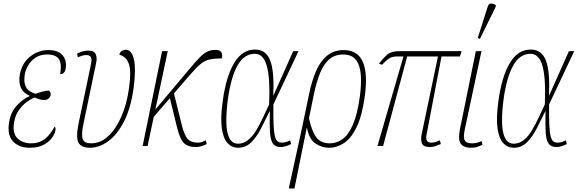

<svg xmlns="http://www.w3.org/2000/svg" viewBox="-20 -825 3274 1085"><path d="M148 10Q86 10 52.5 -27Q19 -64 32 -137Q41 -192 75 -228.5Q109 -265 146 -281L147 -284Q77 -314 92 -404Q104 -469 150.5 -505.5Q197 -542 252 -542Q311 -542 335 -511Q359 -480 351 -438Q346 -406 320 -406Q330 -463 313.5 -490Q297 -517 245 -517Q208 -517 182 -500Q156 -483 140.5 -457.5Q125 -432 120 -404Q114 -366 122.5 -343Q131 -320 148 -309.5Q165 -299 182 -295Q199 -302 221 -307.5Q243 -313 257 -313Q261 -309 264.5 -303.5Q268 -298 266 -288Q265 -278 255.5 -269Q246 -260 230 -260Q217 -260 204.5 -263.5Q192 -267 176 -274Q156 -267 131.5 -249Q107 -231 87 -203Q67 -175 60 -136Q49 -74 77.5 -44.5Q106 -15 157 -15Q201 -15 232.5 -39Q264 -63 289 -110Q292 -107 293.5 -101Q295 -95 292 -83Q290 -70 275 -48Q260 -26 229 -8Q198 10 148 10Z M488 10Q439 10 423.5 -19Q408 -48 424 -127L495 -466Q500 -492 493 -503Q486 -514 468 -514Q459 -514 448.5 -511.5Q438 -509 420 -501L416 -522Q448 -539 479 -539Q511 -539 520.5 -519.5Q530 -500 523 -468L452 -127Q438 -60 448 -37.5Q458 -15 495 -15Q548 -15 591.5 -55.5Q635 -96 666 -166.5Q697 -237 709 -327Q723 -423 708 -464.5Q693 -506 654 -516Q659 -533 670.5 -538.5Q682 -544 690 -544Q725 -544 737 -488Q749 -432 735 -328Q719 -212 680 -137Q641 -62 590.5 -26Q540 10 488 10Z M786 0 896 -536H928L858 -206L1058 -444Q1089 -481 1110.5 -502.5Q1132 -524 1152 -533.5Q1172 -543 1197 -543Q1224 -543 1231 -529Q1238 -515 1234 -495Q1192 -495 1165 -489Q1138 -483 1114.5 -464Q1091 -445 1058 -407L963 -297L1007 -120Q1021 -62 1040 -40.5Q1059 -19 1096 -19Q1110 -19 1119.5 -22Q1129 -25 1143 -32L1148 -11Q1133 -3 1116.5 1.5Q1100 6 1088 6Q1042 6 1019 -17Q996 -40 980 -107L940 -270L849 -165L814 0Z M1325 10Q1291 10 1266.5 -15.5Q1242 -41 1233.5 -99.5Q1225 -158 1239 -257Q1258 -394 1303.5 -469.5Q1349 -545 1421 -545Q1483 -545 1507 -483Q1531 -421 1524 -285H1525L1637 -536H1667L1525 -235Q1524 -164 1526 -121Q1528 -78 1533.5 -56Q1539 -34 1548.5 -26.5Q1558 -19 1571 -19Q1585 -19 1597 -22.5Q1609 -26 1620 -32L1625 -11Q1612 -4 1596 1Q1580 6 1566 6Q1535 6 1521.5 -14.5Q1508 -35 1505.5 -79.5Q1503 -124 1505 -197H1504Q1480 -148 1455.5 -100Q1431 -52 1400 -21Q1369 10 1325 10ZM1325 -13Q1357 -13 1382.5 -34Q1408 -55 1428 -88.5Q1448 -122 1466 -160.5Q1484 -199 1501 -235Q1507 -385 1487.5 -453Q1468 -521 1420 -521Q1359 -521 1322 -454.5Q1285 -388 1268 -266Q1258 -191 1259 -134Q1260 -77 1276 -45Q1292 -13 1325 -13Z M1727 -295Q1742 -368 1766 -423.5Q1790 -479 1828.5 -510.5Q1867 -542 1923 -542Q2078 -542 2041 -278Q2026 -170 1995.5 -107Q1965 -44 1924.5 -17Q1884 10 1838 10Q1799 10 1763 -14Q1727 -38 1715 -101H1713L1644 240H1612L1687 -104ZM1844 -15Q1883 -15 1916 -39Q1949 -63 1974 -120Q1999 -177 2013 -276Q2023 -348 2019 -402Q2015 -456 1991.5 -486.5Q1968 -517 1919 -517Q1871 -517 1839.5 -489Q1808 -461 1788 -410.5Q1768 -360 1754 -293L1726 -157Q1741 -86 1766.5 -50.5Q1792 -15 1844 -15Z M2113 0 2260 -506H2225Q2197 -506 2180 -495.5Q2163 -485 2139 -459L2122 -465Q2146 -497 2168.5 -516.5Q2191 -536 2237 -536H2589L2579 -506H2475L2390 -62Q2386 -44 2392 -31.5Q2398 -19 2417 -19Q2432 -19 2443 -23Q2454 -27 2466 -32L2471 -11Q2455 -4 2440.5 1Q2426 6 2409 6Q2373 6 2364.5 -14.5Q2356 -35 2363 -67L2455 -506H2281L2145 0Z M2644 10Q2598 10 2582.5 -14.5Q2567 -39 2580 -99L2669 -536H2701L2607 -96Q2602 -72 2601.5 -54Q2601 -36 2611 -25.5Q2621 -15 2649 -15Q2658 -15 2671.5 -17.5Q2685 -20 2702 -28L2706 -7Q2693 0 2676.5 5Q2660 10 2644 10ZM2692 -605 2680 -611 2736 -787Q2741 -805 2755.5 -805Q2770 -805 2782 -796L2780 -784Z M2883 10Q2849 10 2824.5 -15.5Q2800 -41 2791.5 -99.5Q2783 -158 2797 -257Q2816 -394 2861.5 -469.5Q2907 -545 2979 -545Q3041 -545 3065 -483Q3089 -421 3082 -285H3083L3195 -536H3225L3083 -235Q3082 -164 3084 -121Q3086 -78 3091.5 -56Q3097 -34 3106.5 -26.5Q3116 -19 3129 -19Q3143 -19 3155 -22.5Q3167 -26 3178 -32L3183 -11Q3170 -4 3154 1Q3138 6 3124 6Q3093 6 3079.5 -14.5Q3066 -35 3063.5 -79.5Q3061 -124 3063 -197H3062Q3038 -148 3013.5 -100Q2989 -52 2958 -21Q2927 10 2883 10ZM2883 -13Q2915 -13 2940.5 -34Q2966 -55 2986 -88.5Q3006 -122 3024 -160.5Q3042 -199 3059 -235Q3065 -385 3045.5 -453Q3026 -521 2978 -521Q2917 -521 2880 -454.5Q2843 -388 2826 -266Q2816 -191 2817 -134Q2818 -77 2834 -45Q2850 -13 2883 -13Z"/></svg>

Font: Noto Serif ExtraCondensed Thin
Style: Italic
Weight: 100
Width: 2
Italic angle: -12°
Designer: Monotype Design Team
Foundry: Monotype Imaging Inc.
Version: Version 2.013